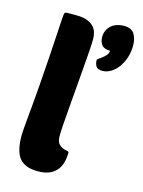

<svg xmlns="http://www.w3.org/2000/svg" viewBox="-115 -818 666 895"><g transform="rotate(15 217.5 -370.5)"><path d="M337 -621Q308 -621 296.5 -636Q285 -651 285 -674Q285 -693 292.5 -707.5Q300 -722 312 -731.5Q324 -741 339 -745.5Q354 -750 370 -750Q407 -750 421 -727.5Q435 -705 435 -671Q435 -642 426.5 -615Q418 -588 403 -567Q388 -546 368 -533.5Q348 -521 326 -521Q303 -521 295.5 -533.5Q288 -546 288 -563Q288 -566 295.5 -571Q303 -576 312.5 -583.5Q322 -591 329.5 -600Q337 -609 337 -621ZM157 9Q95 9 68 -24Q41 -57 41 -133Q41 -145 42.5 -163Q44 -181 46.5 -209.5Q49 -238 53 -280Q57 -322 61.5 -382Q66 -442 71.5 -523Q77 -604 83 -711Q84 -733 88 -737Q91 -740 104 -740H143Q173 -740 193 -733Q213 -726 225 -714Q237 -702 242 -686.5Q247 -671 247 -654Q247 -634 244.5 -596.5Q242 -559 238 -512Q234 -465 230 -414Q226 -363 222 -316.5Q218 -270 215.5 -233Q213 -196 213 -177Q213 -151 222.5 -140Q232 -129 243 -124.5Q254 -120 263.5 -118.5Q273 -117 273 -112Q273 -90 268 -68.5Q263 -47 250 -29.5Q237 -12 214.5 -1.5Q192 9 157 9Z"/></g></svg>

Font: Poetsen One
Style: Regular
Weight: 400
Designer: Pablo Impallari, Rodrigo Fuenzalida
Foundry: Pablo Impallari, Rodrigo Fuenzalida
Version: Version 1.001; ttfautohint (v0.93) -l 8 -r 50 -G 200 -x 14 -